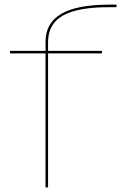

<svg xmlns="http://www.w3.org/2000/svg" viewBox="-20 -809 557 829"><path d="M176.5 0V-578.5H23.5V-589.5H177L176.5 -628Q176.5 -709.5 244.5 -749.2Q312.5 -789 453 -789H483V-778H451.5Q315.5 -778 251.5 -741.8Q187.5 -705.5 187.5 -627V-589.5H420V-578.5H187.5V0Z"/></svg>

Font: Anybody ExtraExpanded Thin
Style: Regular
Weight: 100
Width: 8
Designer: Tyler Finck
Foundry: Etcetera Type Company
Version: Version 1.010; ttfautohint (v1.8.3) -l 8 -r 50 -G 200 -x 14 